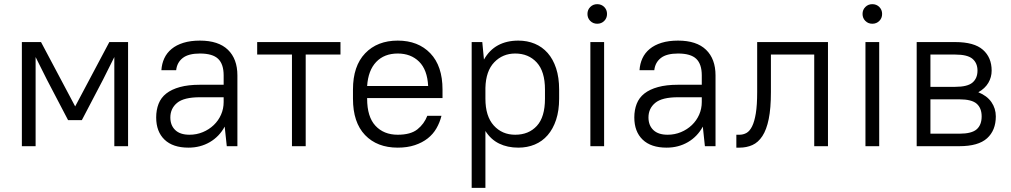

<svg xmlns="http://www.w3.org/2000/svg" viewBox="-20 -702 4857 922"><path d="M205 -320 151 -428V0H85V-500H177L341 -191L505 -500H595V0H529V-428L475 -320L373 -125H307Z M885 7Q810 7 770 -31.5Q730 -70 730 -138Q730 -174 741.5 -203.5Q753 -233 778.5 -253Q804 -273 844 -284Q884 -295 940 -295H1054V-340Q1054 -394 1027.5 -419.5Q1001 -445 940 -445Q885 -445 857.5 -423.5Q830 -402 826 -365H755Q757 -396 769 -422Q781 -448 804 -467Q827 -486 861 -496.5Q895 -507 940 -507Q1029 -507 1074.5 -463Q1120 -419 1120 -340V0H1069L1059 -94Q1033 -46 987.5 -19.5Q942 7 885 7ZM890 -55Q924 -55 954 -67.5Q984 -80 1006.5 -101.5Q1029 -123 1041.5 -151.5Q1054 -180 1054 -212V-235H940Q863 -235 830.5 -208Q798 -181 798 -138Q798 -100 821.5 -77.5Q845 -55 890 -55Z M1215 -500H1615V-440H1448V0H1382V-440H1215Z M1890 7Q1791 7 1733 -53.5Q1675 -114 1675 -228V-272Q1675 -385 1733.5 -446Q1792 -507 1890 -507Q1988 -507 2046.5 -446Q2105 -385 2105 -272V-231H1743V-228Q1743 -141 1783 -98Q1823 -55 1890 -55Q1952 -55 1984.5 -81Q2017 -107 2032 -146H2100Q2092 -114 2076 -86Q2060 -58 2034 -37.5Q2008 -17 1972 -5Q1936 7 1890 7ZM1890 -445Q1825 -445 1786.5 -404.5Q1748 -364 1743 -289H2036Q2032 -367 1992.5 -406Q1953 -445 1890 -445Z M2469 7Q2417 7 2377 -12.5Q2337 -32 2311 -73V200H2245V-500H2296L2304 -416Q2330 -462 2371.5 -484.5Q2413 -507 2469 -507Q2512 -507 2548 -492Q2584 -477 2610 -447.5Q2636 -418 2650.5 -374Q2665 -330 2665 -272V-228Q2665 -171 2650.5 -127Q2636 -83 2610 -53Q2584 -23 2548 -8Q2512 7 2469 7ZM2454 -55Q2519 -55 2558 -97.5Q2597 -140 2597 -228V-272Q2597 -359 2557.5 -402Q2518 -445 2454 -445Q2394 -445 2353.5 -403Q2313 -361 2311 -280V-228Q2311 -144 2351 -99.5Q2391 -55 2454 -55Z M2815 -500H2881V0H2815ZM2848 -588Q2828 -588 2814.5 -601.5Q2801 -615 2801 -635Q2801 -655 2814.5 -668.5Q2828 -682 2848 -682Q2868 -682 2881.5 -668.5Q2895 -655 2895 -635Q2895 -615 2881.5 -601.5Q2868 -588 2848 -588Z M3181 7Q3106 7 3066 -31.5Q3026 -70 3026 -138Q3026 -174 3037.5 -203.5Q3049 -233 3074.5 -253Q3100 -273 3140 -284Q3180 -295 3236 -295H3350V-340Q3350 -394 3323.5 -419.5Q3297 -445 3236 -445Q3181 -445 3153.5 -423.5Q3126 -402 3122 -365H3051Q3053 -396 3065 -422Q3077 -448 3100 -467Q3123 -486 3157 -496.5Q3191 -507 3236 -507Q3325 -507 3370.5 -463Q3416 -419 3416 -340V0H3365L3355 -94Q3329 -46 3283.5 -19.5Q3238 7 3181 7ZM3186 -55Q3220 -55 3250 -67.5Q3280 -80 3302.5 -101.5Q3325 -123 3337.5 -151.5Q3350 -180 3350 -212V-235H3236Q3159 -235 3126.5 -208Q3094 -181 3094 -138Q3094 -100 3117.5 -77.5Q3141 -55 3186 -55Z M3516 -55H3531Q3549 -55 3564.5 -63.5Q3580 -72 3591.5 -95Q3603 -118 3609.5 -157.5Q3616 -197 3616 -260V-500H3956V0H3890V-440H3682V-260Q3682 -182 3671.5 -130.5Q3661 -79 3641 -48.5Q3621 -18 3593 -5.5Q3565 7 3531 7H3516Z M4136 -500H4202V0H4136ZM4169 -588Q4149 -588 4135.5 -601.5Q4122 -615 4122 -635Q4122 -655 4135.5 -668.5Q4149 -682 4169 -682Q4189 -682 4202.5 -668.5Q4216 -655 4216 -635Q4216 -615 4202.5 -601.5Q4189 -588 4169 -588Z M4382 -500H4567Q4658 -500 4700 -463Q4742 -426 4742 -363Q4742 -331 4726 -304Q4710 -277 4678 -259Q4720 -242 4741 -211.5Q4762 -181 4762 -143Q4762 -76 4720 -38Q4678 0 4587 0H4382ZM4448 -225V-60H4587Q4646 -60 4670 -81Q4694 -102 4694 -143Q4694 -183 4670 -204Q4646 -225 4587 -225ZM4448 -440V-285H4567Q4626 -285 4650 -305.5Q4674 -326 4674 -363Q4674 -399 4650 -419.5Q4626 -440 4567 -440Z"/></svg>

Font: Retni Sans
Style: Regular
Weight: 400
Designer: Vitaly Kuzmin
Foundry: ParaType Ltd.
Version: Version 1.00;March 2, 2019;FontCreator 11.5.0.2425 64-bit; t